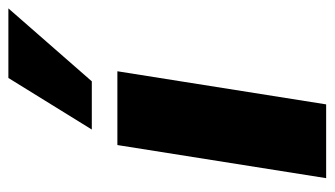

<svg xmlns="http://www.w3.org/2000/svg" viewBox="-190 -608 798 458"><g transform="rotate(-90 209.0 -379.0)"><path d="M13 0 92 -498H268L189 0ZM129 -559 252 -758H418L244 -559Z"/></g></svg>

Font: Nunito Sans 10pt SemiCondensed Black
Style: Italic
Weight: 900
Width: 4
Italic angle: -9°
Designer: Vernon Adams
Foundry: Vernon Adams
Version: Version 3.101;gftools[0.9.27]